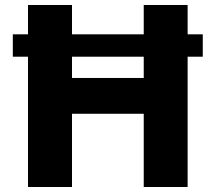

<svg xmlns="http://www.w3.org/2000/svg" viewBox="-20 -747 861 767"><path d="M31.2 -609.9H790V-520.5H31.2ZM267.6 0H91.8V-727.1H267.6V-435.5H554.2V-727.1H729.5V0H554.2V-292.5H267.6Z"/></svg>

Font: My Font
Style: Regular
Weight: 500
Designer: Rasmus Andersson
Foundry: rsms
Version: Version 0.001